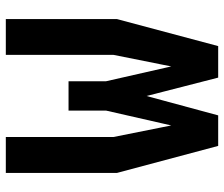

<svg xmlns="http://www.w3.org/2000/svg" viewBox="-75 -695 770 660"><g transform="rotate(-90 310.0 -365.0)"><path d="M45.6 -347.8V-730H169V-360.5L214.2 -134.2H202.6L259.8 -385.2V-514.4H360.7V-385.5L417.8 -134.2H406.2L451.4 -360.2V-730H574.4V-347.8L481.5 0H373.2L296.1 -300.3H324.6L243.4 0H138.5Z"/></g></svg>

Font: Monaspace Krypton Var
Style: Regular
Weight: 400
Designer: Riley Cran and the Lettermatic Team
Version: Version 1.101 (Monaspace Krypton Var)